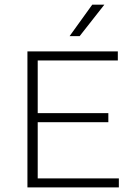

<svg xmlns="http://www.w3.org/2000/svg" viewBox="-20 -820 585 840"><path d="M100 0V-595H495.5V-555.5H145V-39.5H500V0ZM127.5 -285.5V-325H454V-285.5ZM284.5 -662 383.5 -799.5H436.5L328.5 -662Z"/></svg>

Font: Encode Sans SC SemiExpanded ExtraLight
Style: Regular
Weight: 250
Width: 6
Designer: Multiple Designers
Foundry: Impallari Type
Version: Version 3.002